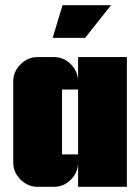

<svg xmlns="http://www.w3.org/2000/svg" viewBox="-20 -720 540 740"><path d="M408 -700 308 -574H183L221 -700ZM469 0H281V-94Q281 -56 253.5 -28Q226 0 188 0H125Q87 0 59 -28Q31 -56 31 -94V-406Q31 -444 59 -472Q87 -500 125 -500H188Q226 -500 253.5 -472Q281 -444 281 -406V-500H469ZM281 -375H219V-125H281Z"/></svg>

Font: CostaRica
Style: Normal
Weight: 900
Version: Version 1.3